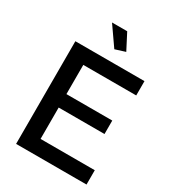

<svg xmlns="http://www.w3.org/2000/svg" viewBox="-216 -1034 1035 1150"><g transform="rotate(30 301.5 -458.5)"><path d="M567 -99V0H80V-710H558V-611H192V-409H509V-316H192V-99ZM214 -917H319L376 -807L306 -785Z"/></g></svg>

Font: IngvarSans
Style: Regular
Weight: 600
Version: Version 3.000